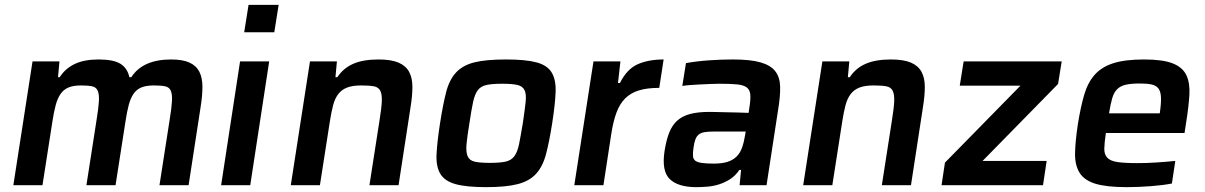

<svg xmlns="http://www.w3.org/2000/svg" viewBox="-20 -763 4963 791"><path d="M637 0 679 -270Q687 -319 688.5 -347Q690 -375 683.5 -389.5Q677 -404 660 -407.5Q643 -411 614 -411Q583 -411 563 -403Q543 -395 530.5 -377Q518 -359 510.5 -331Q503 -303 497 -263L456 0H336L378 -270Q386 -319 387.5 -347Q389 -375 382.5 -389.5Q376 -404 359 -407.5Q342 -411 313 -411Q282 -411 262 -402.5Q242 -394 229.5 -376Q217 -358 209.5 -330Q202 -302 196 -263L155 0H35L114 -510H225L219 -445H226Q249 -481 288 -499.5Q327 -518 386 -518Q448 -518 476.5 -500Q505 -482 513 -445H521Q568 -518 685 -518Q733 -518 761 -505Q789 -492 801.5 -467Q814 -442 814 -405Q814 -368 806 -319L757 0Z M986 -630 1004 -743H1128L1110 -630ZM891 0 969 -510H1089L1011 0Z M1502 0 1544 -270Q1552 -319 1553 -347Q1554 -375 1546.5 -389.5Q1539 -404 1520 -407.5Q1501 -411 1468 -411Q1433 -411 1410.5 -402.5Q1388 -394 1374 -376Q1360 -358 1352.5 -330Q1345 -302 1339 -263L1298 0H1178L1257 -510H1368L1362 -445H1370Q1394 -482 1435 -500Q1476 -518 1539 -518Q1592 -518 1622 -505Q1652 -492 1665.5 -467Q1679 -442 1679 -405Q1679 -368 1671 -319L1622 0Z M1983 8Q1901 8 1856.5 -4.5Q1812 -17 1794 -47Q1776 -77 1778.5 -128Q1781 -179 1793 -256Q1805 -333 1818 -383.5Q1831 -434 1858.5 -464Q1886 -494 1934 -506Q1982 -518 2064 -518Q2146 -518 2190.5 -506Q2235 -494 2253 -464Q2271 -434 2269 -383.5Q2267 -333 2255 -256Q2243 -179 2229.5 -128Q2216 -77 2188.5 -47Q2161 -17 2113 -4.5Q2065 8 1983 8ZM1998 -92Q2039 -92 2062.5 -97Q2086 -102 2099 -119.5Q2112 -137 2118.5 -169.5Q2125 -202 2134 -256Q2142 -310 2145.5 -342.5Q2149 -375 2141 -391.5Q2133 -408 2111.5 -413Q2090 -418 2049 -418Q2008 -418 1984.5 -413Q1961 -408 1948.5 -391.5Q1936 -375 1929 -342.5Q1922 -310 1914 -256Q1905 -202 1902 -169.5Q1899 -137 1906.5 -119.5Q1914 -102 1935.5 -97Q1957 -92 1998 -92Z M2346 0 2425 -510H2536L2526 -421H2534Q2563 -479 2607.5 -498.5Q2652 -518 2714 -518L2696 -401Q2646 -401 2612 -390.5Q2578 -380 2555.5 -357.5Q2533 -335 2519.5 -298.5Q2506 -262 2498 -209L2466 0Z M2849 8Q2773 8 2739 -25.5Q2705 -59 2718 -142Q2725 -186 2737 -216.5Q2749 -247 2770 -266Q2791 -285 2823.5 -293.5Q2856 -302 2902 -302Q2912 -302 2931 -301.5Q2950 -301 2972.5 -300.5Q2995 -300 3019.5 -299.5Q3044 -299 3064 -298L3067 -318Q3073 -354 3071 -374Q3069 -394 3055.5 -403.5Q3042 -413 3015 -415.5Q2988 -418 2943 -418Q2927 -418 2905.5 -417Q2884 -416 2862.5 -415Q2841 -414 2822 -412.5Q2803 -411 2791 -409L2806 -503Q2851 -511 2901 -514.5Q2951 -518 2999 -518Q3072 -518 3113.5 -506Q3155 -494 3174 -469.5Q3193 -445 3194 -406Q3195 -367 3186 -313L3138 0H3027L3033 -63H3026Q3010 -39 2988 -25Q2966 -11 2942.5 -3.5Q2919 4 2894.5 6Q2870 8 2849 8ZM2921 -89Q2954 -89 2976.5 -96Q2999 -103 3014 -117.5Q3029 -132 3037 -154.5Q3045 -177 3050 -208L3052 -221H2919Q2897 -221 2882.5 -218.5Q2868 -216 2859 -209Q2850 -202 2845 -189Q2840 -176 2837 -154Q2834 -133 2835 -120Q2836 -107 2845 -100.5Q2854 -94 2872.5 -91.5Q2891 -89 2921 -89Z M3613 0 3655 -270Q3663 -319 3664 -347Q3665 -375 3657.5 -389.5Q3650 -404 3631 -407.5Q3612 -411 3579 -411Q3544 -411 3521.5 -402.5Q3499 -394 3485 -376Q3471 -358 3463.5 -330Q3456 -302 3450 -263L3409 0H3289L3368 -510H3479L3473 -445H3481Q3505 -482 3546 -500Q3587 -518 3650 -518Q3703 -518 3733 -505Q3763 -492 3776.5 -467Q3790 -442 3790 -405Q3790 -368 3782 -319L3733 0Z M3859 0 3873 -93 4184 -410H3934L3950 -510H4354L4339 -417L4028 -100H4292L4277 0Z M4622 8Q4539 8 4493 -6Q4447 -20 4427.5 -51.5Q4408 -83 4409 -132.5Q4410 -182 4421 -254Q4432 -322 4446.5 -372Q4461 -422 4489.5 -454.5Q4518 -487 4566.5 -502.5Q4615 -518 4693 -518Q4770 -518 4811 -502Q4852 -486 4867.5 -453.5Q4883 -421 4880 -371.5Q4877 -322 4866 -254L4860 -215H4536Q4530 -175 4529.5 -151Q4529 -127 4541.5 -113.5Q4554 -100 4583 -95.5Q4612 -91 4665 -91Q4681 -91 4701 -91.5Q4721 -92 4742 -93.5Q4763 -95 4783.5 -96.5Q4804 -98 4822 -100L4808 -7Q4773 0 4721 4Q4669 8 4622 8ZM4758 -296Q4764 -337 4763 -361.5Q4762 -386 4752.5 -398.5Q4743 -411 4724 -415Q4705 -419 4676 -419Q4640 -419 4618 -414Q4596 -409 4582.5 -395.5Q4569 -382 4562 -358Q4555 -334 4549 -296Z"/></svg>

Font: Azeri Sans SemiBold
Style: Italic
Weight: 600
Designer: Hector Gatti & Omnibus-Type (original fonts) / Cristiano Sobral (main changes and remastering)
Foundry: Omnibus-Type
Version: Version 0.07;August 21, 2020;FontCreator 13.0.0.2681 64-bit;